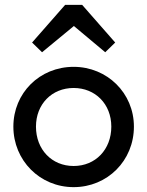

<svg xmlns="http://www.w3.org/2000/svg" viewBox="-20 -760 606 790"><path d="M153 -545 284 -653 413 -545 454 -585 318 -740H248L112 -585ZM283 10C422 10 531 -99 531 -239C531 -377 421 -485 283 -485C143 -485 35 -377 35 -239C35 -100 144 10 283 10ZM283 -77C193 -77 128 -145 128 -239C128 -331 193 -398 283 -398C372 -398 438 -332 438 -239C438 -145 373 -77 283 -77Z"/></svg>

Font: Outfit
Style: Regular
Weight: 400
Designer: Rodrigo Fuenzalida
Foundry: fragTYPE
Version: Version 1.100;gftools[0.9.27]